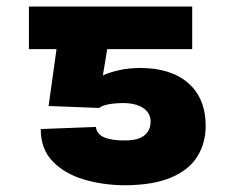

<svg xmlns="http://www.w3.org/2000/svg" viewBox="-20 -548 705 577"><path d="M277.8 -223.6 126 -229.5 149.9 -400.4H66.9V-528.3H557.6V-400.4H302.2L289.1 -321.3Q306.2 -329.6 334.7 -336.4Q363.3 -343.3 400.4 -343.8Q494.1 -343.8 546.1 -297.9Q598.1 -252 598.1 -169.4Q598.1 -118.2 573.2 -77.9Q548.3 -37.6 494.6 -14.6Q440.9 8.3 354.5 8.8Q288.6 8.3 231 -9Q173.3 -26.4 137.7 -63.7Q102.1 -101.1 102.5 -160.2L268.1 -166.5Q271 -144.5 293.7 -135Q316.4 -125.5 354.5 -126Q394 -125.5 413.3 -140.6Q432.6 -155.8 432.6 -182.6Q432.6 -208 411.1 -222.9Q389.6 -237.8 351.6 -238.3Q295.9 -237.8 277.8 -223.6Z"/></svg>

Font: Inter Tight ExtraBold
Style: Regular
Weight: 800
Designer: Rasmus Andersson
Foundry: rsms
Version: Version 3.004; ttfautohint (v1.8.4.7-5d5b)